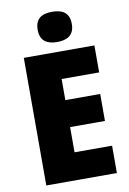

<svg xmlns="http://www.w3.org/2000/svg" viewBox="-101 -997 711 1058"><g transform="rotate(-10 255.0 -468.5)"><path d="M267 -937C210 -937 172 -916 172 -852C172 -790 211 -768 267 -768C323 -768 363 -790 363 -852C363 -916 324 -937 267 -937ZM465 0V-153H255V-294H450V-445H255V-563H465V-714H70V0Z"/></g></svg>

Font: Noto Sans Arabic SemCond Blk
Style: Regular
Weight: 900
Width: 4
Designer: Monotype Design Team, Nadine Chahine, Nizar Qandah and Khaled Hosny
Foundry: Monotype Imaging Inc.
Version: Version 2.012